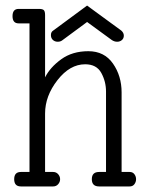

<svg xmlns="http://www.w3.org/2000/svg" viewBox="-20 -670 529 690"><path d="M86 -586H47Q25 -586 25 -612Q25 -638 47 -638H120Q133 -638 137.5 -633.5Q142 -629 142 -616V-392Q160 -428 200 -457Q240 -486 297.5 -486Q355 -486 386 -441.5Q417 -397 417 -338V-52H446Q457 -52 463 -44Q469 -36 469 -26Q469 -16 463 -8Q457 0 446 0H336Q310 0 310 -26Q310 -52 336 -52H361V-341Q361 -377 344 -408Q327 -439 286 -439Q231 -439 186.5 -382Q142 -325 142 -262V-52H171Q182 -52 189 -44Q196 -36 196 -26Q196 -16 189 -8Q182 0 171 0H55Q31 0 31 -26Q31 -52 55 -52H86ZM416 -560Q425 -552 425 -542Q425 -532 418 -526Q411 -520 401 -520Q391 -520 382 -526L293 -591L205 -526Q198 -520 187.5 -520Q177 -520 170 -526.5Q163 -533 163 -544Q163 -555 171 -560L293 -650Z"/></svg>

Font: Glass Antiqua
Style: Regular
Weight: 400
Version: 1.001